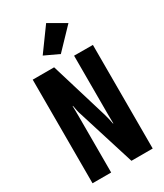

<svg xmlns="http://www.w3.org/2000/svg" viewBox="-234 -1051 974 1141"><g transform="rotate(-30 253.0 -481.0)"><path d="M47.9 0H175.8V-386.2Q175.8 -398.4 175.5 -420.4Q175.3 -442.4 174.8 -456.5H177.2Q179.7 -442.4 183.8 -422.1Q188 -401.9 192.4 -391.1L314.9 0H460.9V-710.9L332 -711.4V-315.9Q332 -304.2 332.3 -282.5Q332.5 -260.7 333 -246.6H330.6Q328.1 -261.2 323.2 -282.7Q318.4 -304.2 314.9 -314.5L194.8 -710.9H47.9ZM170.9 -805.2 269 -759.3 399.9 -896 285.2 -962.4Z"/></g></svg>

Font: Roboto Flex
Style: wght 700 wdth 25 opsz 34 GRAD 0.00 slnt 0.00 XTRA 468 XOPQ 96 YOPQ 79 YTLC 514 YTUC 712 YTAS 750 YTDE -203.00 YTFI 738
Weight: 700
Width: 1
Designer: Berlow after Robertson
Foundry: Google
Version: Version 3.100